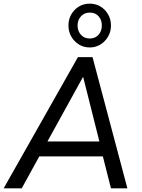

<svg xmlns="http://www.w3.org/2000/svg" viewBox="-36 -1032 776 1052"><path d="M-16 0 391 -719H471L662 0H572L521 -201L557 -175H149L193 -200L83 0ZM418 -609 214 -239 193 -257H538L513 -239L420 -609ZM456 -772Q422 -772 396 -788.5Q370 -805 354.5 -832Q339 -859 339 -892Q339 -926 354.5 -953Q370 -980 396 -996Q422 -1012 455 -1012Q489 -1012 515 -996Q541 -980 556.5 -953Q572 -926 572 -892Q572 -859 556.5 -832Q541 -805 515 -788.5Q489 -772 456 -772ZM455 -821Q486 -821 504 -841.5Q522 -862 522 -892Q522 -923 504 -943Q486 -963 456 -963Q426 -963 407.5 -942.5Q389 -922 389 -892Q389 -862 407.5 -841.5Q426 -821 455 -821Z"/></svg>

Font: Nunitoga
Style: Medium Italic
Weight: 500
Italic angle: -9°
Designer: Vernon Adams
Foundry: Vernon Adams
Version: Version 1.0